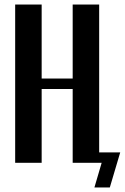

<svg xmlns="http://www.w3.org/2000/svg" viewBox="-20 -719 551 848"><path d="M164 -699V-372H301V-699H418V0H301V-326H164V0H47V-699ZM397 109 429 0H416L415 -46H511L465 109Z"/></svg>

Font: Moniqa ExtBd Paragraph
Style: Regular
Weight: 800
Designer: Rajesh Rajput
Foundry: Rajesh Rajput
Version: Version 1.000